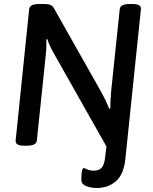

<svg xmlns="http://www.w3.org/2000/svg" viewBox="-20 -722 759 954"><path d="M384 172Q384 113 397 113Q399 113 412.5 119.5Q426 126 447 126Q471 126 484.5 112Q498 98 502 62L509 6L253 -447Q224 -497 215 -528L210 -526Q212 -489 207 -445L163 -23Q160 2 114 2H101Q76 2 66 -5Q56 -12 58 -27L125 -677Q128 -702 174 -702H201Q220 -702 230.5 -697.5Q241 -693 248 -681L479 -272Q507 -222 523 -181L528 -183Q528 -222 533 -276L575 -677Q578 -702 624 -702H637Q662 -702 672 -695.5Q682 -689 680 -675L603 67Q595 145 556 178.5Q517 212 462 212Q429 212 406.5 202Q384 192 384 172Z"/></svg>

Font: Asap-MediumItalic
Style: Italic
Weight: 500
Italic angle: -6°
Designer: Pablo Cosgaya
Foundry: Omnibus-Type
Version: Version 2.000; ttfautohint (v1.8)